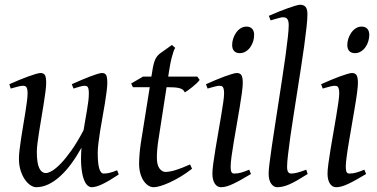

<svg xmlns="http://www.w3.org/2000/svg" viewBox="-20 -762 1573 802"><path d="M476.1 -33.2Q436.5 -6.8 408.9 6.6Q381.3 20 362.8 20Q353.5 20 344.5 11.5Q335.4 2.9 328.9 -16.6Q322.3 -36.1 319.6 -67.6Q316.9 -99.1 320.3 -145Q300.3 -108.9 278.1 -78.6Q255.9 -48.3 231.9 -26.4Q208 -4.4 182.6 7.8Q157.2 20 130.9 20Q121.1 20 108.6 12.5Q96.2 4.9 85.2 -10.3Q74.2 -25.4 66.7 -47.9Q59.1 -70.3 59.1 -100.1Q59.1 -114.7 61.8 -137.2Q64.5 -159.7 68.4 -185.5Q72.3 -211.4 77.1 -239.3Q82 -267.1 85.9 -292.5Q89.8 -317.9 92.5 -338.4Q95.2 -358.9 95.2 -371.1Q95.2 -382.3 93.8 -388.9Q92.3 -395.5 89.6 -398.7Q86.9 -401.9 83.3 -402.8Q79.6 -403.8 75.2 -403.8Q70.8 -403.8 62.5 -402.1Q54.2 -400.4 45.9 -397.9Q36.1 -395.5 24.9 -392.1L19 -410.2Q39.6 -419.4 60.3 -428Q81.1 -436.5 98.6 -442.9Q116.2 -449.2 129.6 -453.1Q143.1 -457 148.9 -457Q163.1 -457 168 -447.8Q172.9 -438.5 172.9 -416Q172.9 -401.9 169.9 -378.9Q167 -356 162.6 -328.6Q158.2 -301.3 153.3 -272Q148.4 -242.7 144 -215.3Q139.6 -188 136.7 -165Q133.8 -142.1 133.8 -127.9Q133.8 -81.1 143.8 -60.1Q153.8 -39.1 171.9 -39.1Q181.6 -39.1 197.8 -48.6Q213.9 -58.1 234.4 -79.3Q254.9 -100.6 279.1 -134.8Q303.2 -168.9 329.1 -218.3Q332.5 -239.3 336.2 -260.5Q339.8 -281.7 343.3 -301.5Q346.7 -321.3 348.9 -339.1Q351.1 -356.9 351.1 -371.1Q351.1 -382.3 349.9 -388.9Q348.6 -395.5 346.2 -398.7Q343.8 -401.9 340.6 -402.8Q337.4 -403.8 333 -403.8Q328.6 -403.8 321 -402.1Q313.5 -400.4 305.7 -397.9Q296.9 -395.5 287.1 -392.1L279.8 -410.2Q300.3 -419.4 320.3 -428Q340.3 -436.5 357.2 -442.9Q374 -449.2 386.7 -453.1Q399.4 -457 405.8 -457Q419.4 -457 423.8 -447.8Q428.2 -438.5 428.2 -416Q428.2 -401.9 425.3 -379.2Q422.4 -356.4 418 -329.3Q413.6 -302.2 408.2 -272.7Q402.8 -243.2 398.4 -215.6Q394 -188 391.1 -164.1Q388.2 -140.1 388.2 -124Q388.2 -79.6 394.5 -58.3Q400.9 -37.1 413.1 -37.1Q425.8 -37.1 438.7 -40.3Q451.7 -43.5 469.2 -50.8Z M782.2 -57.1Q758.3 -38.6 734.4 -24.2Q710.4 -9.8 689 0Q667.5 9.8 650.1 14.9Q632.8 20 622.1 20Q609.9 20 598.9 12.7Q587.9 5.4 579.3 -7.6Q570.8 -20.5 565.9 -38.6Q561 -56.6 561 -78.1Q561 -87.4 561.5 -96.7Q562 -106 562.7 -116Q563.5 -126 564.7 -137.2Q565.9 -148.4 567.9 -162.1L605.5 -397.9H535.2L527.8 -413.1L577.1 -441.9H612.3L615.2 -459Q618.2 -479 621.3 -492.2Q624.5 -505.4 628.7 -514.2Q632.8 -522.9 637.7 -528.6Q642.6 -534.2 648.9 -539.1L698.2 -574.2L711.9 -562Q708.5 -557.6 704.6 -546.4Q701.2 -536.6 696.5 -518.6Q691.9 -500.5 687 -470.2L682.6 -441.9H804.2L814 -428.2Q809.1 -421.4 800.5 -413.3Q792 -405.3 782.7 -397.9Q773.4 -390.6 764.9 -384.5Q756.3 -378.4 752 -376Q749 -382.8 743.9 -387Q738.8 -391.1 730 -393.6Q721.2 -396 708.3 -397Q695.3 -397.9 677.2 -397.9H675.8L641.1 -173.8Q639.6 -164.6 638.4 -154.1Q637.2 -143.6 636.5 -134Q635.7 -124.5 635.5 -116.2Q635.3 -107.9 635.3 -103Q635.3 -72.8 646.2 -58.3Q657.2 -43.9 670.9 -43.9Q688 -43.9 712.6 -51.3Q737.3 -58.6 773.9 -75.2Z M1028.3 -35.2Q1005.4 -21.5 987.1 -11.2Q968.8 -1 953.6 6.1Q938.5 13.2 926.3 16.6Q914.1 20 903.3 20Q886.7 20 877 4.6Q867.2 -10.7 867.2 -37.1Q867.2 -51.8 870.8 -78.9Q874.5 -106 879.9 -138.9Q885.3 -171.9 891.6 -207.8Q897.9 -243.7 903.3 -276.1Q908.7 -308.6 912.4 -333.7Q916 -358.9 916 -371.1Q916 -382.3 914.6 -388.9Q913.1 -395.5 910.6 -398.7Q908.2 -401.9 904.3 -402.8Q900.4 -403.8 896 -403.8Q892.1 -403.8 884 -402.1Q876 -400.4 867.7 -397.9Q858.4 -395.5 847.2 -392.1L840.3 -410.2Q860.8 -419.4 881.1 -428Q901.4 -436.5 918.9 -442.9Q936.5 -449.2 949.7 -453.1Q962.9 -457 969.2 -457Q982.9 -457 988.5 -447.8Q994.1 -438.5 994.1 -416Q994.1 -401.9 990.5 -374.3Q986.8 -346.7 981 -312.5Q975.1 -278.3 968.8 -241Q962.4 -203.6 956.5 -169.4Q950.7 -135.3 947 -107.7Q943.4 -80.1 943.4 -65.9Q943.4 -50.8 946.5 -43.9Q949.7 -37.1 958 -37.1Q973.1 -37.1 987.1 -41Q1001 -44.9 1021 -53.2ZM1041.5 -616.2Q1041.5 -602.5 1037.4 -589.1Q1033.2 -575.7 1025.4 -564.7Q1017.6 -553.7 1006.3 -546.9Q995.1 -540 981.4 -540Q966.3 -540 958 -548.8Q949.7 -557.6 949.7 -574.2Q949.7 -587.4 954.1 -600.8Q958.5 -614.3 966.3 -625.5Q974.1 -636.7 985.1 -643.8Q996.1 -650.9 1009.8 -650.9Q1024.9 -650.9 1033.2 -641.8Q1041.5 -632.8 1041.5 -616.2Z M1265.1 -35.2Q1241.2 -20 1222.9 -9.5Q1204.6 1 1189.7 7.6Q1174.8 14.2 1162.1 17.1Q1149.4 20 1137.2 20Q1123.5 20 1112.8 5.4Q1102.1 -9.3 1102.1 -38.1Q1102.1 -50.3 1105.7 -79.6Q1109.4 -108.9 1115.2 -149.4Q1121.1 -189.9 1128.7 -238.5Q1136.2 -287.1 1144 -337.9Q1151.9 -388.7 1159.4 -438.5Q1167 -488.3 1172.9 -531.2Q1178.7 -574.2 1182.4 -607.2Q1186 -640.1 1186 -657.2Q1186 -668.5 1183.8 -675Q1181.6 -681.6 1178.2 -684.8Q1174.8 -688 1170.2 -689Q1165.5 -689.9 1161.1 -689.9Q1157.2 -689.9 1148.7 -687.7Q1140.1 -685.5 1131.8 -683.1Q1122.1 -680.2 1110.4 -676.8L1103 -695.8Q1123.5 -705.1 1144.3 -713.4Q1165 -721.7 1182.9 -728Q1200.7 -734.4 1214.4 -738.3Q1228 -742.2 1234.4 -742.2Q1248 -742.2 1256.1 -733.4Q1264.2 -724.6 1264.2 -702.1Q1264.2 -683.1 1260.5 -649.4Q1256.8 -615.7 1251 -572.5Q1245.1 -529.3 1237.3 -479.7Q1229.5 -430.2 1221.7 -379.4Q1213.9 -328.6 1206.1 -279.5Q1198.2 -230.5 1192.4 -188.5Q1186.5 -146.5 1182.9 -114.5Q1179.2 -82.5 1179.2 -65.9Q1179.2 -49.3 1183.8 -43.2Q1188.5 -37.1 1196.3 -37.1Q1207.5 -37.1 1222.4 -41Q1237.3 -44.9 1259.3 -53.2Z M1509.3 -35.2Q1486.3 -21.5 1468 -11.2Q1449.7 -1 1434.6 6.1Q1419.4 13.2 1407.2 16.6Q1395 20 1384.3 20Q1367.7 20 1357.9 4.6Q1348.1 -10.7 1348.1 -37.1Q1348.1 -51.8 1351.8 -78.9Q1355.5 -106 1360.8 -138.9Q1366.2 -171.9 1372.6 -207.8Q1378.9 -243.7 1384.3 -276.1Q1389.6 -308.6 1393.3 -333.7Q1397 -358.9 1397 -371.1Q1397 -382.3 1395.5 -388.9Q1394 -395.5 1391.6 -398.7Q1389.2 -401.9 1385.3 -402.8Q1381.3 -403.8 1377 -403.8Q1373 -403.8 1365 -402.1Q1356.9 -400.4 1348.6 -397.9Q1339.4 -395.5 1328.1 -392.1L1321.3 -410.2Q1341.8 -419.4 1362.1 -428Q1382.3 -436.5 1399.9 -442.9Q1417.5 -449.2 1430.7 -453.1Q1443.8 -457 1450.2 -457Q1463.9 -457 1469.5 -447.8Q1475.1 -438.5 1475.1 -416Q1475.1 -401.9 1471.4 -374.3Q1467.8 -346.7 1461.9 -312.5Q1456.1 -278.3 1449.7 -241Q1443.4 -203.6 1437.5 -169.4Q1431.6 -135.3 1428 -107.7Q1424.3 -80.1 1424.3 -65.9Q1424.3 -50.8 1427.5 -43.9Q1430.7 -37.1 1439 -37.1Q1454.1 -37.1 1468 -41Q1481.9 -44.9 1502 -53.2ZM1522.5 -616.2Q1522.5 -602.5 1518.3 -589.1Q1514.2 -575.7 1506.3 -564.7Q1498.5 -553.7 1487.3 -546.9Q1476.1 -540 1462.4 -540Q1447.3 -540 1439 -548.8Q1430.7 -557.6 1430.7 -574.2Q1430.7 -587.4 1435.1 -600.8Q1439.5 -614.3 1447.3 -625.5Q1455.1 -636.7 1466.1 -643.8Q1477.1 -650.9 1490.7 -650.9Q1505.9 -650.9 1514.2 -641.8Q1522.5 -632.8 1522.5 -616.2Z"/></svg>

Font: Gentium Plus APac
Style: Italic
Weight: 400
Italic angle: -8°
Designer: J. Victor Gaultney, Annie Olsen, Iska Routamaa, Becca Hirsbrunner
Foundry: SIL International
Version: Version 5.000